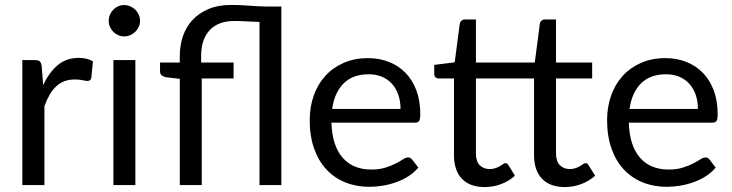

<svg xmlns="http://www.w3.org/2000/svg" viewBox="-20 -750 2966 778"><path d="M155 -405Q179 -457 214 -486.2Q249 -515.5 299.5 -515.5Q315.5 -515.5 330.2 -512Q345 -508.5 356.5 -501L350 -434.5Q347 -422 335 -422Q328 -422 314.5 -425Q301 -428 284 -428Q260 -428 241.2 -421Q222.5 -414 207.8 -400.2Q193 -386.5 181.2 -366.2Q169.5 -346 160 -320V0H70.5V-506.5H121.5Q136 -506.5 141.5 -501Q147 -495.5 149 -482Z M528.5 -506.5V0H439.5V-506.5ZM547.5 -665.5Q547.5 -652.5 542.2 -641.2Q537 -630 528.2 -621.2Q519.5 -612.5 507.8 -607.5Q496 -602.5 483 -602.5Q470 -602.5 458.8 -607.5Q447.5 -612.5 439 -621.2Q430.5 -630 425.5 -641.2Q420.5 -652.5 420.5 -665.5Q420.5 -678.5 425.5 -690.2Q430.5 -702 439 -710.8Q447.5 -719.5 458.8 -724.5Q470 -729.5 483 -729.5Q496 -729.5 507.8 -724.5Q519.5 -719.5 528.2 -710.8Q537 -702 542.2 -690.2Q547.5 -678.5 547.5 -665.5Z M708.5 0V-430.5L652.5 -437Q641.5 -439.5 635 -444.8Q628.5 -450 628.5 -460V-496.5H708.5V-523.5Q708.5 -565.5 721.2 -603.2Q734 -641 760 -669Q786 -697 825 -713.5Q864 -730 916 -730Q954.5 -730 990.2 -727Q1026 -724 1059.5 -723.5H1120V0H1031.5V-661Q1004.5 -662 977.2 -663.5Q950 -665 929.5 -665Q864.5 -665 829.8 -627.8Q795 -590.5 795 -523.5V-496.5H926.5V-432H797.5V0Z M1603 -308.5Q1603 -339.5 1594.2 -365.2Q1585.5 -391 1568.8 -409.8Q1552 -428.5 1528 -438.8Q1504 -449 1473.5 -449Q1409.5 -449 1372.2 -411.8Q1335 -374.5 1326 -308.5ZM1675 -71Q1658.5 -51 1635.5 -36.2Q1612.5 -21.5 1586.2 -12Q1560 -2.5 1532 2.2Q1504 7 1476.5 7Q1424 7 1379.8 -10.8Q1335.5 -28.5 1303.2 -62.8Q1271 -97 1253 -147.5Q1235 -198 1235 -263.5Q1235 -316.5 1251.2 -362.5Q1267.5 -408.5 1298 -442.2Q1328.5 -476 1372.5 -495.2Q1416.5 -514.5 1471.5 -514.5Q1517 -514.5 1555.8 -499.2Q1594.5 -484 1622.8 -455.2Q1651 -426.5 1667 -384.2Q1683 -342 1683 -288Q1683 -267 1678.5 -260Q1674 -253 1661.5 -253H1323Q1324.5 -205 1336.2 -169.5Q1348 -134 1369 -110.2Q1390 -86.5 1419 -74.8Q1448 -63 1484 -63Q1517.5 -63 1541.8 -70.8Q1566 -78.5 1583.5 -87.5Q1601 -96.5 1612.8 -104.2Q1624.5 -112 1633 -112Q1644 -112 1650 -103.5Z M1944 8Q1884 8 1851.8 -25.5Q1819.5 -59 1819.5 -122V-432H1758.5Q1750.5 -432 1745 -436.8Q1739.5 -441.5 1739.5 -451.5V-487L1822.5 -497.5L1843 -654Q1844.5 -661.5 1849.8 -666.2Q1855 -671 1863.5 -671H1908.5V-496.5H2147L2167.5 -654Q2169 -661.5 2174.2 -666.2Q2179.5 -671 2188 -671H2233V-496.5H2379.5V-432H2233V-128Q2233 -96 2248.8 -80.5Q2264.5 -65 2288.5 -65Q2302.5 -65 2312.8 -68.8Q2323 -72.5 2330.5 -77Q2338 -81.5 2343.2 -85.2Q2348.5 -89 2352.5 -89Q2360 -89 2365 -80.5L2391.5 -38Q2368 -16.5 2335.5 -4.2Q2303 8 2268.5 8Q2209 8 2176.5 -25.5Q2144 -59 2144 -122V-432H1908.5V-128Q1908.5 -96 1924 -80.5Q1939.5 -65 1964 -65Q1978 -65 1988.2 -68.8Q1998.5 -72.5 2006 -77Q2013.5 -81.5 2018.8 -85.2Q2024 -89 2028 -89Q2035 -89 2040.5 -80.5L2066.5 -38Q2043.5 -16.5 2011 -4.2Q1978.5 8 1944 8Z M2808 -308.5Q2808 -339.5 2799.2 -365.2Q2790.5 -391 2773.8 -409.8Q2757 -428.5 2733 -438.8Q2709 -449 2678.5 -449Q2614.5 -449 2577.2 -411.8Q2540 -374.5 2531 -308.5ZM2880 -71Q2863.5 -51 2840.5 -36.2Q2817.5 -21.5 2791.2 -12Q2765 -2.5 2737 2.2Q2709 7 2681.5 7Q2629 7 2584.8 -10.8Q2540.5 -28.5 2508.2 -62.8Q2476 -97 2458 -147.5Q2440 -198 2440 -263.5Q2440 -316.5 2456.2 -362.5Q2472.5 -408.5 2503 -442.2Q2533.5 -476 2577.5 -495.2Q2621.5 -514.5 2676.5 -514.5Q2722 -514.5 2760.8 -499.2Q2799.5 -484 2827.8 -455.2Q2856 -426.5 2872 -384.2Q2888 -342 2888 -288Q2888 -267 2883.5 -260Q2879 -253 2866.5 -253H2528Q2529.5 -205 2541.2 -169.5Q2553 -134 2574 -110.2Q2595 -86.5 2624 -74.8Q2653 -63 2689 -63Q2722.5 -63 2746.8 -70.8Q2771 -78.5 2788.5 -87.5Q2806 -96.5 2817.8 -104.2Q2829.5 -112 2838 -112Q2849 -112 2855 -103.5Z"/></svg>

Font: Lato 2
Style: Regular
Weight: 400
Designer: Lukasz Dziedzic with Adam Twardoch and Botio Nikoltchev
Foundry: tyPoland Lukasz Dziedzic
Version: Version 2.015; 2015-08-06; http://www.latofonts.com/